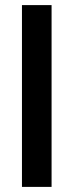

<svg xmlns="http://www.w3.org/2000/svg" viewBox="-20 -732 289 752"><path d="M66 0V-712H182V0Z"/></svg>

Font: Ek Mukta SemiBold
Style: Regular
Weight: 600
Designer: Girish Dalvi and Yashodeep Gholap
Foundry: Ek Type
Version: Version 2.538;PS 1.002;hotconv 16.6.51;makeotf.lib2.5.65220;